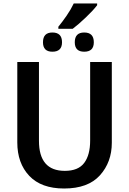

<svg xmlns="http://www.w3.org/2000/svg" viewBox="-20 -1069 739 1099"><path d="M620 -714H496V-264Q496 -182 462 -136.5Q428 -91 351 -91Q203 -91 203 -263V-714H79V-254Q79 -135 147.5 -62.5Q216 10 347 10Q484 10 552 -65.5Q620 -141 620 -252ZM314 -904H396Q429 -929 471.5 -969.5Q514 -1010 536 -1039V-1049H402Q386 -1015 361.5 -979.5Q337 -944 314 -916ZM462 -773Q517 -773 517 -827Q517 -883 462 -883Q408 -883 408 -827Q408 -773 462 -773ZM280 -773Q335 -773 335 -827Q335 -883 280 -883Q226 -883 226 -827Q226 -773 280 -773Z"/></svg>

Font: Noto Sans Display Medium
Style: Regular
Weight: 500
Designer: Monotype Design Team
Foundry: Monotype Imaging Inc.
Version: Version 1.900